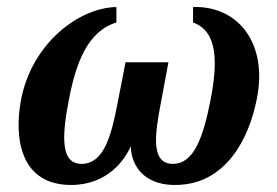

<svg xmlns="http://www.w3.org/2000/svg" viewBox="-20 -514 789 546"><path d="M337 -337 314 -219C296 -126 275 -48 212 -48C153 -48 155 -123 176 -231C196 -335 229 -425 311 -450V-494C204 -492 71 -391 40 -231C19 -121 38 12 182 12C286 12 335 -60 352 -98C352 -60 375 12 478 12C623 12 688 -121 710 -231C743 -391 657 -498 529 -494V-450C600 -425 599 -335 579 -231C558 -123 531 -48 472 -48C410 -48 419 -126 437 -219L459 -337Z"/></svg>

Font: Veleka
Style: Bold Italic
Weight: 700
Italic angle: -12°
Designer: Stefan Peev, Context Ltd, 2016; SIL International, 1997-2014.
Foundry: Stefan Peev, Context Ltd, 2016
Version: Version 5.000